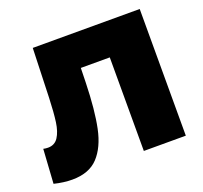

<svg xmlns="http://www.w3.org/2000/svg" viewBox="-123 -842 1053 997"><g transform="rotate(-20 403.5 -343.5)"><path d="M745 -700V0H513V-517H353L351 -436Q347 -286 327 -190Q307 -94 257 -40.5Q207 13 114 13Q67 13 14 0L26 -189Q39 -186 52 -186Q89 -186 108.5 -216Q128 -246 135 -296Q142 -346 145 -427L154 -700Z"/></g></svg>

Font: CMG Sans Black
Style: Regular
Weight: 900
Designer: Julieta Ulanovsky
Foundry: Julieta Ulanovsky
Version: Version 7.200